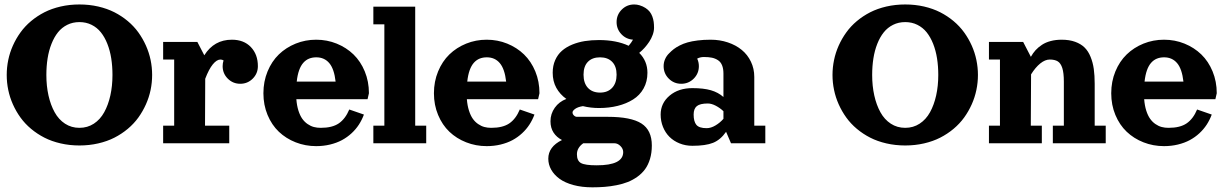

<svg xmlns="http://www.w3.org/2000/svg" viewBox="-20 -635 5433 851"><path d="M248.7 -606.1Q288.3 -615.2 332 -615.2Q375.7 -615.2 415.4 -606.1Q455.1 -596.9 487.2 -580.6Q519.3 -564.2 546.4 -541.5Q573.5 -518.8 593.3 -491.3Q613 -463.9 626.8 -433Q640.6 -402.1 647.5 -369.3Q654.3 -336.4 654.3 -302.7Q654.3 -269 647.5 -236.2Q640.6 -203.4 626.8 -172.5Q613 -141.6 593.3 -114.1Q573.5 -86.7 546.4 -64Q519.3 -41.3 487.2 -24.9Q455.1 -8.5 415.4 0.6Q375.7 9.8 332 9.8Q288.3 9.8 248.7 0.6Q209 -8.5 176.9 -24.9Q144.8 -41.3 117.7 -64Q90.6 -86.7 70.8 -114.1Q51 -141.6 37.2 -172.5Q23.4 -203.4 16.6 -236.2Q9.8 -269 9.8 -302.7Q9.8 -336.4 16.6 -369.3Q23.4 -402.1 37.2 -433Q51 -463.9 70.8 -491.3Q90.6 -518.8 117.7 -541.5Q144.8 -564.2 176.9 -580.6Q209 -596.9 248.7 -606.1ZM185.5 -302.7Q185.5 -253.9 194.9 -211.8Q204.3 -169.7 222.2 -137.5Q240 -105.2 268.2 -86.8Q296.4 -68.4 332 -68.4Q367.7 -68.4 395.9 -86.8Q424.1 -105.2 441.9 -137.5Q459.7 -169.7 469.1 -211.8Q478.5 -253.9 478.5 -302.7Q478.5 -341.8 473 -376.5Q467.5 -411.1 455.8 -440.8Q444.1 -470.5 427.1 -491.7Q410.2 -512.9 385.9 -525Q361.6 -537.1 332 -537.1Q302.5 -537.1 278.2 -525Q253.9 -512.9 236.9 -491.7Q220 -470.5 208.3 -440.8Q196.5 -411.1 191 -376.5Q185.5 -341.8 185.5 -302.7Z M703.1 -449.2H854.7L885.5 -389.9Q928.7 -459 1007.8 -459Q1060.8 -459 1091.9 -426.4Q1123 -393.8 1123 -341.8Q1123 -309.3 1100.2 -286.5Q1077.4 -263.7 1044.9 -263.7Q1012.5 -263.7 989.6 -286.5Q966.8 -309.3 966.8 -341.8Q966.8 -355 970.9 -367.2Q964.4 -371.1 957 -371.1Q940.7 -371.1 923.2 -349.7Q905.8 -328.4 889.6 -285.9L888.7 -78.1H996.1V0H703.1V-78.1H752V-371.1H703.1Z M1293.5 -195.3Q1295.7 -167 1302.7 -144.8Q1309.8 -122.6 1319.9 -108.4Q1330.1 -94.2 1343.5 -85.1Q1356.9 -75.9 1371.1 -72.1Q1385.3 -68.4 1401.4 -68.4Q1452.9 -68.4 1481.8 -88.3Q1510.7 -108.2 1528.1 -149.7L1593 -127.2Q1584.2 -103.5 1570.7 -82.6Q1557.1 -61.8 1538.1 -44.2Q1519 -26.6 1495.7 -14Q1472.4 -1.5 1443.1 5.6Q1413.8 12.7 1381.3 12.7Q1333.3 12.7 1290.4 -4.2Q1247.6 -21 1215.9 -51.1Q1184.3 -81.3 1165.9 -125.5Q1147.5 -169.7 1147.5 -221.7Q1147.5 -273.7 1165.9 -318.4Q1184.3 -363 1215.9 -393.7Q1247.6 -424.3 1290.4 -441.7Q1333.3 -459 1381.3 -459Q1429.4 -459 1472.3 -441.7Q1515.1 -424.3 1546.8 -393.7Q1578.4 -363 1596.8 -318.4Q1615.2 -273.7 1615.2 -221.7L1609.1 -195.3ZM1295.2 -273.4H1467.5Q1461.2 -329.6 1439.5 -355.2Q1417.7 -380.9 1381.8 -380.9Q1364 -380.9 1349.9 -375.1Q1335.7 -369.4 1324.5 -356.8Q1313.2 -344.2 1305.8 -323.4Q1298.3 -302.5 1295.2 -273.4Z M1634.8 -605.5H1820.3V-78.1H1869.1V0H1634.8V-78.1H1683.6V-527.3H1634.8Z M2049.3 -195.3Q2051.5 -167 2058.6 -144.8Q2065.7 -122.6 2075.8 -108.4Q2085.9 -94.2 2099.4 -85.1Q2112.8 -75.9 2127 -72.1Q2141.1 -68.4 2157.2 -68.4Q2208.7 -68.4 2237.7 -88.3Q2266.6 -108.2 2283.9 -149.7L2348.9 -127.2Q2340.1 -103.5 2326.5 -82.6Q2313 -61.8 2293.9 -44.2Q2274.9 -26.6 2251.6 -14Q2228.3 -1.5 2199 5.6Q2169.7 12.7 2137.2 12.7Q2089.1 12.7 2046.3 -4.2Q2003.4 -21 1971.8 -51.1Q1940.2 -81.3 1921.8 -125.5Q1903.3 -169.7 1903.3 -221.7Q1903.3 -273.7 1921.8 -318.4Q1940.2 -363 1971.8 -393.7Q2003.4 -424.3 2046.3 -441.7Q2089.1 -459 2137.2 -459Q2185.3 -459 2228.1 -441.7Q2271 -424.3 2302.6 -393.7Q2334.2 -363 2352.7 -318.4Q2371.1 -273.7 2371.1 -221.7L2365 -195.3ZM2051 -273.4H2223.4Q2217 -329.6 2195.3 -355.2Q2173.6 -380.9 2137.7 -380.9Q2119.9 -380.9 2105.7 -375.1Q2091.6 -369.4 2080.3 -356.8Q2069.1 -344.2 2061.6 -323.4Q2054.2 -302.5 2051 -273.4Z M2712.9 -537.1Q2712.9 -569.6 2735.7 -592.4Q2758.5 -615.2 2791 -615.2Q2803.2 -615.2 2814.9 -611.6Q2830.1 -606.9 2841.4 -599.4Q2852.8 -591.8 2859.9 -582.8Q2866.9 -573.7 2871.3 -561.9Q2875.7 -550 2877.3 -538.2Q2878.9 -526.4 2878.9 -512Q2878.9 -497.1 2873 -480.7Q2867.2 -464.4 2857.5 -449.8Q2847.9 -435.3 2836.5 -422.7Q2825.2 -410.2 2813.2 -400.6Q2849.6 -364.7 2849.6 -312.5Q2849.6 -273.4 2832.6 -243Q2815.7 -212.6 2785.9 -194Q2756.1 -175.3 2717.9 -165.8Q2679.7 -156.2 2634.8 -156.2Q2597.7 -156.2 2563.7 -164.6Q2541.5 -161.1 2529.5 -152.6Q2517.6 -144 2517.6 -136.7Q2517.6 -129.4 2523.7 -123.3Q2529.8 -117.2 2537.1 -117.2H2673.8Q2777.1 -117.2 2823.1 -87.6Q2869.1 -58.1 2869.1 9.8Q2869.1 42.5 2861.1 69.2Q2853 95.9 2839.2 114.9Q2825.4 133.8 2805.2 148.3Q2784.9 162.8 2762.7 171.6Q2740.5 180.4 2713.1 185.8Q2685.8 191.2 2660.2 193.2Q2634.5 195.3 2605.5 195.3Q2559.1 195.3 2521.6 185.2Q2484.1 175 2460.1 157.5Q2436 139.9 2423.1 117.1Q2410.2 94.2 2410.2 68.4Q2410.2 15.4 2470.9 -14.4Q2447.3 -26.4 2433.6 -47.2Q2419.9 -68.1 2419.9 -97.7Q2419.9 -130.6 2439 -157.5Q2458 -184.3 2490.2 -196.5Q2461.7 -216.8 2445.7 -245.8Q2429.7 -274.9 2429.7 -312.5Q2429.7 -343.8 2440.8 -368.7Q2451.9 -393.6 2470.8 -410Q2489.7 -426.5 2516.2 -437.4Q2542.7 -448.2 2572 -452.9Q2601.3 -457.5 2634.8 -457.5Q2711.9 -457.5 2766.4 -432.1Q2778.8 -446.5 2785.6 -459.2Q2755.1 -461.2 2734 -483.6Q2712.9 -506.1 2712.9 -537.1ZM2639.6 -380.9Q2605.2 -380.9 2585.8 -361.1Q2566.4 -341.3 2566.4 -304Q2566.4 -266.4 2585.9 -245.5Q2605.5 -224.6 2639.6 -224.6Q2673.6 -224.6 2693.2 -245.7Q2712.9 -266.8 2712.9 -304Q2712.9 -340.8 2693.4 -360.8Q2673.8 -380.9 2639.6 -380.9ZM2565.2 0Q2537.1 20 2537.1 48.8Q2537.1 77.9 2555.2 87.8Q2573.2 97.7 2625 97.7Q2742.2 97.7 2742.2 39.1Q2742.2 24.4 2730 12.2Q2717.8 0 2703.1 0Z M3323.2 -294.2V-78.1H3372.1V0H3220L3198.2 -50.8Q3173.3 -15.1 3140.5 -2Q3107.7 11.2 3048.8 11.2Q3018.3 11.2 2992.1 0.6Q2965.8 -10 2947.4 -28.3Q2929 -46.6 2918.6 -72.3Q2908.2 -97.9 2908.2 -127.2Q2908.2 -177.7 2947.8 -211.1Q2987.3 -244.4 3048.8 -244.4Q3098.4 -244.4 3130.9 -235Q3163.3 -225.6 3186.5 -205.1V-308.6Q3186.5 -330.6 3180.5 -345.3Q3174.6 -360.1 3162.6 -368Q3150.6 -376 3135.7 -379.2Q3120.8 -382.3 3100.1 -382.3Q3083.5 -382.3 3070.1 -375.2Q3077.6 -359.4 3077.6 -341.8Q3077.6 -309.3 3054.8 -286.5Q3032 -263.7 2999.5 -263.7Q2967 -263.7 2944.2 -286.5Q2921.4 -309.3 2921.4 -341.8Q2921.4 -358.4 2927.9 -373Q2934.3 -387.7 2945.8 -398.7Q2955.6 -408.9 2966.1 -417.1Q2976.6 -425.3 2992.6 -433.5Q3008.5 -441.7 3027.3 -447Q3046.1 -452.4 3072.4 -455.7Q3098.6 -459 3129.9 -459Q3170.4 -459 3206.1 -447Q3241.7 -435.1 3267.6 -413.8Q3293.5 -392.6 3308.3 -361.6Q3323.2 -330.6 3323.2 -294.2ZM3186.5 -108.4V-142.1Q3171.4 -156.5 3152.5 -166.4Q3133.5 -176.3 3117.4 -176.3Q3082.8 -176.3 3068.6 -164.7Q3054.4 -153.1 3054.4 -127.2Q3054.4 -96.2 3066.7 -81.5Q3078.9 -66.9 3112.1 -66.9Q3130.9 -66.9 3151.2 -79Q3171.6 -91.1 3186.5 -108.4Z M3908.8 -606.1Q3948.5 -615.2 3992.2 -615.2Q4035.9 -615.2 4075.6 -606.1Q4115.2 -596.9 4147.3 -580.6Q4179.4 -564.2 4206.5 -541.5Q4233.6 -518.8 4253.4 -491.3Q4273.2 -463.9 4287 -433Q4300.8 -402.1 4307.6 -369.3Q4314.5 -336.4 4314.5 -302.7Q4314.5 -269 4307.6 -236.2Q4300.8 -203.4 4287 -172.5Q4273.2 -141.6 4253.4 -114.1Q4233.6 -86.7 4206.5 -64Q4179.4 -41.3 4147.3 -24.9Q4115.2 -8.5 4075.6 0.6Q4035.9 9.8 3992.2 9.8Q3948.5 9.8 3908.8 0.6Q3869.1 -8.5 3837 -24.9Q3804.9 -41.3 3777.8 -64Q3750.7 -86.7 3731 -114.1Q3711.2 -141.6 3697.4 -172.5Q3683.6 -203.4 3676.8 -236.2Q3669.9 -269 3669.9 -302.7Q3669.9 -336.4 3676.8 -369.3Q3683.6 -402.1 3697.4 -433Q3711.2 -463.9 3731 -491.3Q3750.7 -518.8 3777.8 -541.5Q3804.9 -564.2 3837 -580.6Q3869.1 -596.9 3908.8 -606.1ZM3845.7 -302.7Q3845.7 -253.9 3855.1 -211.8Q3864.5 -169.7 3882.3 -137.5Q3900.1 -105.2 3928.3 -86.8Q3956.5 -68.4 3992.2 -68.4Q4027.8 -68.4 4056 -86.8Q4084.2 -105.2 4102.1 -137.5Q4119.9 -169.7 4129.3 -211.8Q4138.7 -253.9 4138.7 -302.7Q4138.7 -341.8 4133.2 -376.5Q4127.7 -411.1 4116 -440.8Q4104.2 -470.5 4087.3 -491.7Q4070.3 -512.9 4046 -525Q4021.7 -537.1 3992.2 -537.1Q3962.6 -537.1 3938.4 -525Q3914.1 -512.9 3897.1 -491.7Q3880.1 -470.5 3868.4 -440.8Q3856.7 -411.1 3851.2 -376.5Q3845.7 -341.8 3845.7 -302.7Z M4685.5 -459Q4719.7 -459 4745.4 -449.7Q4771 -440.4 4787.4 -424.2Q4803.7 -408 4813.8 -382.9Q4824 -357.9 4828 -329.2Q4832 -300.5 4832 -263.7V-78.1H4880.9V0H4646.5V-78.1H4695.3V-273.4Q4695.3 -312 4688.4 -333.5Q4681.4 -355 4668.3 -363Q4655.3 -371.1 4632.8 -371.1Q4612.3 -371.1 4590.8 -353.8Q4569.3 -336.4 4550 -305.4L4548.8 -78.1H4597.7V0H4363.3V-78.1H4412.1V-371.1H4363.3V-449.2H4514.9L4549.1 -383.1Q4558.1 -399.4 4569.9 -412.5Q4581.8 -425.5 4598.3 -436.4Q4614.7 -447.3 4637 -453.1Q4659.2 -459 4685.5 -459Z M5051.3 -195.3Q5053.5 -167 5060.5 -144.8Q5067.6 -122.6 5077.8 -108.4Q5087.9 -94.2 5101.3 -85.1Q5114.7 -75.9 5128.9 -72.1Q5143.1 -68.4 5159.2 -68.4Q5210.7 -68.4 5239.6 -88.3Q5268.6 -108.2 5285.9 -149.7L5350.8 -127.2Q5342 -103.5 5328.5 -82.6Q5314.9 -61.8 5295.9 -44.2Q5276.9 -26.6 5253.5 -14Q5230.2 -1.5 5200.9 5.6Q5171.6 12.7 5139.2 12.7Q5091.1 12.7 5048.2 -4.2Q5005.4 -21 4973.8 -51.1Q4942.1 -81.3 4923.7 -125.5Q4905.3 -169.7 4905.3 -221.7Q4905.3 -273.7 4923.7 -318.4Q4942.1 -363 4973.8 -393.7Q5005.4 -424.3 5048.2 -441.7Q5091.1 -459 5139.2 -459Q5187.3 -459 5230.1 -441.7Q5272.9 -424.3 5304.6 -393.7Q5336.2 -363 5354.6 -318.4Q5373 -273.7 5373 -221.7L5366.9 -195.3ZM5053 -273.4H5225.3Q5219 -329.6 5197.3 -355.2Q5175.5 -380.9 5139.6 -380.9Q5121.8 -380.9 5107.7 -375.1Q5093.5 -369.4 5082.3 -356.8Q5071 -344.2 5063.6 -323.4Q5056.2 -302.5 5053 -273.4Z"/></svg>

Font: Orelega One
Style: Regular
Weight: 400
Version: Version 1.1 ; ttfautohint (v1.8.3)